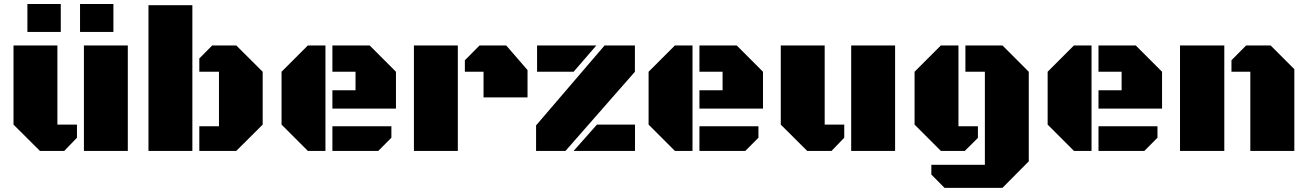

<svg xmlns="http://www.w3.org/2000/svg" viewBox="-20 -742 6433 944"><path d="M176.3 0 46.4 -129.4V-518.6H262.2V-129.4H358.4V-64.9L295.9 0ZM392.6 0V-518.6H608.4V0ZM373.5 -585V-722.2H537.6V-585ZM114.7 -585V-722.2H278.8V-585Z M710 0V-716.3H925.8V0ZM960 0V-121.1H1056.6V-389.2H960V-454.6L1023.4 -518.6H1141.6L1271.5 -389.2V-129.4L1141.6 0Z M1493.7 0 1364.3 -129.4V-389.2L1493.7 -518.6H1580.1V0ZM1614.3 -208V-298.3H1728V-389.2H1614.3V-518.6H1797.4L1926.8 -389.2V-208ZM1614.3 0V-121.1H1904.3V-64.9L1839.8 0Z M2015.1 0V-518.6H2231V0ZM2357.4 -263.2V-389.2H2265.6V-445.8L2337.9 -518.6H2468.8L2573.7 -397.5V-263.2Z M2615.7 0V-125.5L2952.6 -518.6H3101.6V-389.2L2760.3 0ZM2620.6 -389.2V-518.6H2912.1L2800.3 -389.2ZM2800.3 0 2915 -129.4H3102.1V0Z M3298.3 0 3168.9 -129.4V-389.2L3298.3 -518.6H3384.8V0ZM3418.9 -208V-298.3H3532.7V-389.2H3418.9V-518.6H3602.1L3731.4 -389.2V-208ZM3418.9 0V-121.1H3709V-64.9L3644.5 0Z M3948.7 0 3818.8 -129.4V-518.6H4034.7V-129.4H4130.9V-64.9L4068.4 0ZM4165 0V-518.6H4380.9V0Z M4624 181.6 4559.1 116.2V68.4H4822.3V-389.2H4726.6V-518.6H4908.7L5038.1 -389.2V51.3L4908.7 181.6ZM4606 0 4476.6 -129.4V-389.2L4606 -518.6H4692.4V-121.1H4788.1V-64L4723.6 0Z M5260.3 0 5130.9 -129.4V-389.2L5260.3 -518.6H5346.7V0ZM5380.9 -208V-298.3H5494.6V-389.2H5380.9V-518.6H5564L5693.4 -389.2V-208ZM5380.9 0V-121.1H5670.9V-64.9L5606.4 0Z M6127.4 0V-389.2H6034.7V-445.8L6106.9 -518.6H6227.1L6343.8 -401.9V0ZM5781.7 0V-518.6H5999.5V0Z"/></svg>

Font: Black Ops One
Style: Regular
Weight: 400
Designer: James Grieshaber, Eben Sorkin
Foundry: Sorkin Type Co.
Version: Version 1.004; ttfautohint (v1.8.4.7-5d5b)